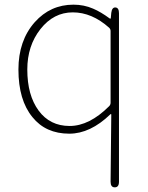

<svg xmlns="http://www.w3.org/2000/svg" viewBox="-20 -560 635 823"><path d="M472 243Q454 243 454 219L457 -68Q457 -73 453 -70Q367 13 277 13Q176 13 119 -58Q59 -131 59 -262Q59 -386 129 -465Q196 -540 295 -540Q340 -540 379 -523Q412 -509 450 -481Q454 -478 455 -483L457 -505Q460 -529 475 -528Q490 -527 490 -503V219Q490 243 472 243ZM448 -105Q454 -111 454 -120V-427Q454 -435 448 -441Q374 -507 292 -507Q210 -507 153.5 -435.5Q97 -364 97 -262Q97 -152 145.5 -86Q194 -20 278.5 -20Q363 -20 448 -105Z"/></svg>

Font: Resource Han Rounded JP ExtraLight
Style: Regular
Weight: 250
Designer: Cyano Hao (round all glyphs); Ryoko NISHIZUKA 西塚涼子 (kana, bopomofo & ideographs); Paul D. Hunt (Latin, Greek & Cyrillic)
Foundry: Cyano Hao
Version: 0.990